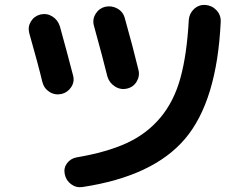

<svg xmlns="http://www.w3.org/2000/svg" viewBox="-20 -751 1040 804"><path d="M838.9 -730.5Q867.2 -728.5 886.2 -708.5Q905.3 -688.5 904.3 -660.2Q888.7 -328.1 755.4 -170.4Q622.1 -12.7 325.2 32.2Q298.8 36.1 277.3 20Q255.9 3.9 251 -22.5Q246.1 -47.9 260.7 -67.4Q275.4 -86.9 299.8 -91.8Q426.8 -113.3 510.7 -151.9Q594.7 -190.4 651.9 -258.8Q709 -327.1 735.8 -425.3Q762.7 -523.4 770.5 -667Q772.5 -694.3 792 -712.9Q811.5 -731.4 838.9 -730.5ZM157.2 -408.2Q141.6 -474.6 102.5 -612.3Q95.7 -638.7 109.4 -661.1Q123 -683.6 149.4 -690.4Q176.8 -696.3 199.2 -682.1Q221.7 -668 230.5 -641.6Q259.8 -536.1 286.1 -434.6Q293 -408.2 277.8 -385.7Q262.7 -363.3 237.3 -357.4Q210 -351.6 187 -366.2Q164.1 -380.9 157.2 -408.2ZM429.7 -430.7Q411.1 -506.8 373 -644.5Q366.2 -670.9 380.9 -693.8Q395.5 -716.8 420.9 -722.7Q448.2 -728.5 472.2 -714.8Q496.1 -701.2 502.9 -673.8Q537.1 -552.7 559.6 -459Q566.4 -432.6 552.2 -409.2Q538.1 -385.7 511.2 -379.9Q484.4 -374 460.9 -389.2Q437.5 -404.3 429.7 -430.7Z"/></svg>

Font: Rounded-X Mgen+ 1mn bold
Style: Bold
Weight: 700
Designer: [Source Han Sans]
Ryoko NISHIZUKA  (kana & ideographs); Paul D. Hunt (Latin, Greek & Cyrillic); Wenlong ZHANG  (bopomofo
Version: Version 1.059.20150602